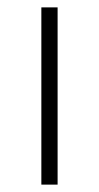

<svg xmlns="http://www.w3.org/2000/svg" viewBox="-20 -500 269 520"><path d="M92 0V-480H136V0Z"/></svg>

Font: Source Sans 3 Light
Style: Regular
Weight: 300
Designer: Paul D. Hunt
Foundry: Adobe
Version: Version 3.052;hotconv 1.1.0;makeotfexe 2.6.0